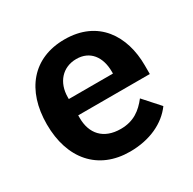

<svg xmlns="http://www.w3.org/2000/svg" viewBox="-126 -664 811 806"><g transform="rotate(-30 279.0 -261.0)"><path d="M285 12C382 12 458 -25 501 -84L432 -161C400 -120 362 -90 299 -90C215 -90 172 -141 172 -216V-229H519V-271C519 -414 444 -534 281 -534C128 -534 39 -427 39 -262C39 -95 131 12 285 12ZM283 -438C349 -438 386 -389 386 -317V-308H172V-316C172 -388 216 -438 283 -438Z"/></g></svg>

Font: IBM Plex Devanagari Medium
Style: Regular
Weight: 600
Designer: Mike Abbink, Paul van der Laan, Pieter van Rosmalen, Erin McLaughlin
Foundry: Bold Monday
Version: Version 1.0